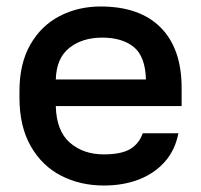

<svg xmlns="http://www.w3.org/2000/svg" viewBox="-20 -561 620 592"><path d="M40 -260V-280Q40 -365 73.5 -423.5Q107 -482 164 -511.5Q221 -541 290 -541Q411 -541 475.5 -476Q540 -411 540 -290V-234H152Q154 -157 195.5 -121Q237 -85 300 -85Q354 -85 381.5 -101.5Q409 -118 420 -150H530Q520 -98 488 -62Q456 -26 408 -7.5Q360 11 300 11Q228 11 169 -19Q110 -49 75 -110Q40 -171 40 -260ZM152 -316H430Q428 -387 392.5 -416Q357 -445 295 -445Q234 -445 194 -413.5Q154 -382 152 -316Z"/></svg>

Font: .
Style: 
Weight: 500
Designer: A.Korolkova, Vitaly Kuzmin
Foundry: ParaType Ltd
Version: Version 1.000; Glyphs 3.2, build 3192.0